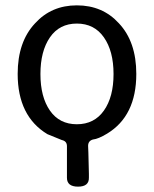

<svg xmlns="http://www.w3.org/2000/svg" viewBox="-20 -518 575 717"><path d="M267 -54Q332 -54 368 -105Q404 -156 404 -241.5Q404 -327 368 -378.5Q332 -430 267 -430Q202 -430 166.5 -378.5Q131 -327 131 -241.5Q131 -156 166.5 -105Q202 -54 267 -54ZM312 145Q313 179 271.5 179Q230 179 230 146V28Q230 9 211 5L157 -17Q46 -84 46 -242Q46 -362 111 -431Q172 -498 267 -498Q363 -498 424 -431Q489 -362 489 -242Q489 -85 380 -19Q347 1 327 3Q309 8 309 27L310 51L312 131Z"/></svg>

Font: Raw Maruko Gothic CJK TC
Style: Regular
Weight: 400
Version: Version 1.001